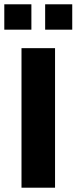

<svg xmlns="http://www.w3.org/2000/svg" viewBox="-30 -873 356 893"><path d="M0 0ZM70 -649H226V0H70ZM-10 -853H116V-735H-10ZM180 -853H306V-735H180Z"/></svg>

Font: Play
Style: Bold
Weight: 700
Designer: Jonas Hecksher (Cyrillic expansion: Cyreal)
Foundry: Jonas Hecksher, Playtype, e-types AS
Version: Version 2.101; ttfautohint (v1.5.65-e2d9)